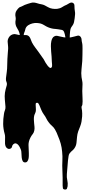

<svg xmlns="http://www.w3.org/2000/svg" viewBox="-20 -1015 690 1545"><path d="M34 -327Q38 -343 32 -355.5Q26 -368 28 -386Q31 -412 34.5 -436.5Q38 -461 38 -490Q38 -516 39.5 -540.5Q41 -565 43 -591Q45 -606 45.5 -621.5Q46 -637 44 -653Q42 -666 41.5 -680Q41 -694 47 -706Q58 -730 81 -738Q95 -743 106.5 -739.5Q118 -736 131 -734Q143 -732 154.5 -732Q166 -732 179 -733Q191 -734 201 -730.5Q211 -727 218 -717Q225 -706 228.5 -695Q232 -684 237 -674Q248 -653 262.5 -634Q277 -615 290 -597Q298 -586 305.5 -575Q313 -564 321 -553Q332 -539 339.5 -523.5Q347 -508 358 -494L365 -484Q370 -478 375.5 -473.5Q381 -469 386 -468Q391 -467 395 -473Q401 -481 399 -495.5Q397 -510 397 -521Q397 -541 395 -561Q393 -581 391.5 -601.5Q390 -622 389.5 -642.5Q389 -663 393 -683Q395 -694 401 -706Q407 -718 418 -723Q429 -729 441 -726.5Q453 -724 465 -721Q494 -713 522 -712.5Q550 -712 578 -721Q590 -725 604.5 -728Q619 -731 629 -718Q636 -709 636.5 -696.5Q637 -684 640 -673Q643 -661 643.5 -649Q644 -637 644 -623Q644 -598 643.5 -573.5Q643 -549 642 -524Q640 -492 636 -459Q632 -426 636 -394Q638 -380 641 -366.5Q644 -353 644 -338Q644 -324 643 -310Q642 -296 642 -282Q642 -256 644 -227Q646 -198 643 -174Q642 -167 639 -163Q636 -159 636 -152Q636 -146 637.5 -139Q639 -132 640 -126Q641 -114 641.5 -102Q642 -90 641 -78Q639 -56 636 -37Q633 -18 625 2Q616 22 609 43Q602 64 600 86Q598 109 595.5 133.5Q593 158 579 178Q573 187 565.5 193.5Q558 200 551.5 206Q545 212 539.5 220Q534 228 532 240Q526 277 524 313Q522 349 518 386Q516 412 521.5 435.5Q527 459 524 484Q522 495 518.5 503Q515 511 502 510Q488 509 486 499Q484 489 484 478V416Q484 385 482 353Q480 317 482 279.5Q484 242 480 206Q477 171 468.5 140.5Q460 110 446 78Q441 65 435.5 52Q430 39 422 26Q412 9 397 -3.5Q382 -16 371 -32Q360 -46 352.5 -62Q345 -78 334 -92Q321 -110 313 -129Q305 -148 297 -168Q294 -175 289.5 -182Q285 -189 277 -188Q269 -187 268 -183Q267 -179 267 -172Q267 -158 268.5 -143.5Q270 -129 267 -115Q265 -107 261 -99.5Q257 -92 255 -83Q252 -69 252.5 -54Q253 -39 254.5 -24Q256 -9 257.5 5.5Q259 20 256 35Q253 52 243.5 63.5Q234 75 226 90Q209 122 209.5 151.5Q210 181 212 216V237Q212 250 209.5 262Q207 274 200.5 283Q194 292 182 292Q168 292 162 280Q156 268 154.5 251Q153 234 152.5 217.5Q152 201 149 192Q146 184 140.5 172.5Q135 161 127.5 152Q120 143 110 139.5Q100 136 88 145Q79 152 77 164Q75 176 64 181Q52 186 41.5 180.5Q31 175 26 164Q21 153 20.5 140Q20 127 20.5 114Q21 101 21 88Q21 75 18 64Q6 22 5.5 -17.5Q5 -57 12 -99Q14 -114 19.5 -127.5Q25 -141 24 -156Q22 -184 19 -212.5Q16 -241 20 -270Q22 -284 26 -298.5Q30 -313 34 -327ZM106 -855Q108 -869 105 -880.5Q102 -892 104 -906Q105 -918 114.5 -932Q124 -946 134 -954Q139 -958 145 -959.5Q151 -961 156 -964Q169 -971 179 -975.5Q189 -980 203 -984Q216 -988 229.5 -992Q243 -996 257 -994Q271 -992 284 -987.5Q297 -983 311 -981Q328 -978 339.5 -972Q351 -966 365 -958Q382 -948 402 -945Q422 -942 441 -944Q464 -947 480.5 -958Q497 -969 517 -977Q523 -980 529 -984Q535 -988 541.5 -991Q548 -994 554.5 -994.5Q561 -995 568 -991Q579 -984 579 -969.5Q579 -955 580 -944Q581 -932 583 -921.5Q585 -911 584 -899L581 -869Q579 -852 575.5 -836.5Q572 -821 563 -809Q553 -796 549.5 -787.5Q546 -779 544 -762Q543 -751 542 -738.5Q541 -726 541 -713Q541 -708 539.5 -702Q538 -696 534.5 -691Q531 -686 526 -685Q521 -684 515 -690Q510 -695 508 -705Q506 -715 505 -722Q502 -741 496 -757Q492 -768 485 -771.5Q478 -775 468 -776Q457 -778 447 -779.5Q437 -781 427 -782Q397 -783 366 -796Q352 -802 338 -811Q324 -820 309 -825Q295 -829 277 -830Q259 -831 241 -826.5Q223 -822 208 -812.5Q193 -803 186 -787Q184 -782 183 -776Q182 -770 180 -765Q178 -759 175.5 -753.5Q173 -748 172 -743Q170 -729 169 -716.5Q168 -704 168 -691Q168 -686 167 -680Q166 -674 163 -669Q160 -664 155 -662Q150 -660 143 -663Q138 -666 136.5 -672Q135 -678 135 -685.5Q135 -693 136.5 -700Q138 -707 138 -711Q140 -725 139 -736Q138 -747 133 -759Q129 -770 122.5 -780Q116 -790 111 -801Q100 -826 106 -855Z"/></svg>

Font: Double Feature
Style: Regular
Weight: 400
Designer: David Shetterly
Foundry: David Shetterly
Version: Version 2.100 1997 initial release